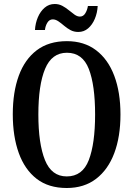

<svg xmlns="http://www.w3.org/2000/svg" viewBox="-20 -931 668 961"><path d="M314 10Q223 10 163.5 -36Q104 -82 74 -165Q44 -248 44 -359Q44 -470 74 -552Q104 -634 164 -679.5Q224 -725 315 -725Q401 -725 461 -679.5Q521 -634 552 -551.5Q583 -469 583 -358Q583 -247 552 -164.5Q521 -82 461 -36Q401 10 314 10ZM314 -48Q393 -48 424.5 -130Q456 -212 456 -358Q456 -505 424.5 -586Q393 -667 315 -667Q239 -667 205.5 -586Q172 -505 172 -358Q172 -212 205 -130Q238 -48 314 -48ZM372 -771Q350 -771 332.5 -780.5Q315 -790 300.5 -802.5Q286 -815 272 -824.5Q258 -834 244 -834Q227 -834 217 -817.5Q207 -801 205 -781H155Q157 -815 169.5 -844.5Q182 -874 203.5 -892.5Q225 -911 254 -911Q275 -911 292.5 -901.5Q310 -892 325 -879.5Q340 -867 353.5 -857.5Q367 -848 380 -848Q397 -848 407 -864.5Q417 -881 420 -901H469Q467 -866 454.5 -836.5Q442 -807 421 -789Q400 -771 372 -771Z"/></svg>

Font: Noto Serif ExtraCondensed SemiBold
Style: Regular
Weight: 600
Width: 2
Designer: Monotype Design Team
Foundry: Monotype Imaging Inc.
Version: Version 2.015; ttfautohint (v1.8.4.7-5d5b)